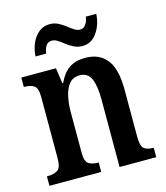

<svg xmlns="http://www.w3.org/2000/svg" viewBox="-112 -834 795 920"><g transform="rotate(-15 286.0 -374.0)"><path d="M19 0V-47H25Q54 -47 72.5 -59Q91 -71 91 -118V-422Q91 -466 73.5 -477.5Q56 -489 28 -489H23V-536H195L206 -459H210Q231 -505 262.5 -526.5Q294 -548 343 -548Q412 -548 449 -501.5Q486 -455 486 -352V-118Q486 -72 501 -59.5Q516 -47 545 -47H549V0H367V-338Q367 -402 351.5 -438Q336 -474 295 -474Q262 -474 243.5 -451.5Q225 -429 217 -392.5Q209 -356 209 -315V-113Q209 -70 226 -58.5Q243 -47 272 -47H276V0ZM346 -606Q323 -606 304 -615.5Q285 -625 269 -637.5Q253 -650 238.5 -659.5Q224 -669 210 -669Q189 -669 179.5 -652.5Q170 -636 168 -616H115Q117 -651 130 -681Q143 -711 166 -729.5Q189 -748 220 -748Q243 -748 261.5 -738.5Q280 -729 296 -716.5Q312 -704 326.5 -694.5Q341 -685 355 -685Q374 -685 384.5 -701.5Q395 -718 397 -738H449Q446 -685 418.5 -645.5Q391 -606 346 -606Z"/></g></svg>

Font: Noto Serif Lao Condensed SemiBold
Style: Regular
Weight: 600
Width: 3
Designer: Monotype Design Team
Foundry: Monotype Imaging Inc.
Version: Version 2.003; ttfautohint (v1.8.4.7-5d5b)